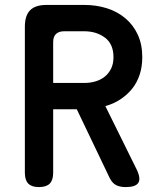

<svg xmlns="http://www.w3.org/2000/svg" viewBox="-20 -750 640 780"><path d="M196 -413H322Q347 -413 368.5 -419.5Q390 -426 406 -439Q422 -452 431.5 -471.5Q441 -491 441 -518Q441 -571 406.5 -597Q372 -623 322 -623H241Q219 -623 207.5 -612Q196 -601 196 -579ZM196 -306V-48Q196 -18 182 -4Q168 10 138 10Q109 10 95 -4Q81 -18 81 -48V-642Q81 -687 102.5 -708.5Q124 -730 169 -730H322Q371 -730 414 -716.5Q457 -703 489.5 -675.5Q522 -648 540 -608.5Q558 -569 558 -518Q558 -478 547 -445.5Q536 -413 516 -388.5Q496 -364 468.5 -346Q441 -328 408 -319L535 -62Q553 -25 542 -7.5Q531 10 491 10Q468 10 452.5 2.5Q437 -5 426 -26L292 -306Z"/></svg>

Font: Maple Mono NL SemiBold
Style: Regular
Weight: 600
Monospace: yes
Designer: subframe7536
Version: Version 7.000